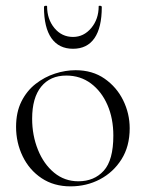

<svg xmlns="http://www.w3.org/2000/svg" viewBox="-20 -648 517 681"><path d="M230 13Q171 13 127.5 -16Q84 -45 60.5 -93.5Q37 -142 37 -198Q37 -250 56 -288Q75 -326 106.5 -350.5Q138 -375 175 -387Q212 -399 248 -399Q308 -399 351 -369Q394 -339 417 -292Q440 -245 440 -193Q440 -129 411 -83Q382 -37 334.5 -12Q287 13 230 13ZM258 -5Q314 -5 348 -42.5Q382 -80 382 -167Q382 -228 361 -276Q340 -324 302.5 -352Q265 -380 215 -380Q158 -380 126 -340.5Q94 -301 94 -227Q94 -168 114.5 -117Q135 -66 172 -35.5Q209 -5 258 -5ZM136 -623Q136 -627 141.5 -627.5Q147 -628 147 -626Q147 -580 173 -548.5Q199 -517 239 -517Q277 -517 303.5 -548.5Q330 -580 330 -626Q330 -628 335.5 -627.5Q341 -627 341 -623Q341 -550 315 -512.5Q289 -475 239 -475Q189 -475 162.5 -512.5Q136 -550 136 -623Z"/></svg>

Font: Cormorant Garamond Light Light
Style: Regular
Weight: 300
Version: Version 4.001